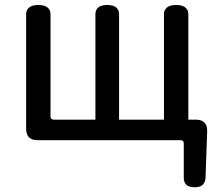

<svg xmlns="http://www.w3.org/2000/svg" viewBox="-20 -539 885 785"><path d="M133.8 34.2Q110.4 34.2 98.6 22.5Q86.9 10.7 86.9 -12.7V-480.5Q86.9 -497.1 96.7 -505.9Q108.4 -518.6 136.7 -518.6Q165 -518.6 176.8 -505.9Q186.5 -497.1 186.5 -480.5V-63.5Q186.5 -56.6 189.9 -53.2Q193.4 -49.8 201.2 -49.8H370.1V-480.5Q370.1 -497.1 379.9 -506.8Q391.6 -518.6 418.5 -518.6Q445.3 -518.6 457 -506.8Q466.8 -497.1 466.8 -480.5V-49.8H650.4V-480.5Q650.4 -497.1 660.2 -505.9Q671.9 -518.6 700.2 -518.6Q728.5 -518.6 740.2 -505.9Q750 -497.1 750 -480.5V-49.8H781.2Q803.7 -49.8 815.4 -38.1Q827.1 -26.4 827.1 -4.9Q827.1 -2.9 820.3 188.5Q819.3 206.1 809.1 216.3Q798.8 226.6 775.4 226.6Q752 226.6 741.7 216.3Q731.4 206.1 731.4 188.5V47.9Q731.4 41 728 37.6Q724.6 34.2 716.8 34.2Z"/></svg>

Font: TaiwanPearl
Style: Regular
Weight: 400
Version: Version 2.102